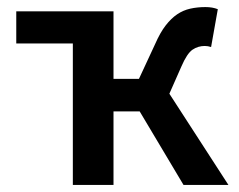

<svg xmlns="http://www.w3.org/2000/svg" viewBox="-20 -523 675 543"><path d="M186 0V-400H26V-491H301V-300H373L419 -399Q433 -431 448.5 -451Q464 -471 481 -482.5Q498 -494 518 -498.5Q538 -503 561 -503Q581 -503 596 -497L577 -390Q568 -393 559 -393Q540 -393 524.5 -382.5Q509 -372 493 -335L459 -258L626 0H499L375 -208H301V0Z"/></svg>

Font: Giro Semibold
Style: Regular
Weight: 600
Designer: Paul D. Hunt
Foundry: Adobe Systems Incorporated
Version: Version 1.000;PS 1.0;hotconv 1.0.88;makeotf.lib2.5.647800